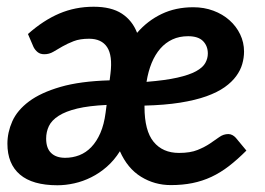

<svg xmlns="http://www.w3.org/2000/svg" viewBox="-20 -542 787 570"><path d="M296.5 -230.5Q244 -228 209.5 -219.8Q175 -211.5 154.2 -198.2Q133.5 -185 125.2 -167.8Q117 -150.5 117 -130.5Q117 -102 131.8 -87.8Q146.5 -73.5 173.5 -73.5Q195.5 -73.5 215.5 -81.2Q235.5 -89 251.2 -105.5Q267 -122 278 -147.2Q289 -172.5 293.5 -207.5ZM538.5 -434.5Q512.5 -434.5 492 -425Q471.5 -415.5 456 -397.8Q440.5 -380 430.2 -355Q420 -330 415 -299Q471 -303.5 506.5 -311.5Q542 -319.5 562 -330.5Q582 -341.5 589.5 -355Q597 -368.5 597 -383Q597 -405.5 582.8 -420Q568.5 -434.5 538.5 -434.5ZM711.5 -95Q685 -68.5 659.8 -49Q634.5 -29.5 607.8 -17Q581 -4.5 551.5 1.5Q522 7.5 487 7.5Q439 7.5 398.8 -17.2Q358.5 -42 336 -93Q319 -66 297.2 -47Q275.5 -28 251 -15.8Q226.5 -3.5 200.8 2.2Q175 8 150.5 8Q76.5 8 39.2 -23.8Q2 -55.5 2 -115.5Q2 -149 16.5 -181.8Q31 -214.5 66 -240.8Q101 -267 159.5 -284Q218 -301 305.5 -303.5L308 -324Q314.5 -377 298 -402Q281.5 -427 244.5 -427Q217.5 -427 198.8 -419.8Q180 -412.5 165.2 -404Q150.5 -395.5 138.2 -388.2Q126 -381 111.5 -381Q99.5 -381 91.8 -387.2Q84 -393.5 79.5 -402.5L63 -441Q108.5 -481.5 156 -501.8Q203.5 -522 258 -522Q310.5 -522 341.8 -501.5Q373 -481 387 -444.5Q418 -480.5 459.8 -500.5Q501.5 -520.5 554 -520.5Q586 -520.5 613.5 -510.2Q641 -500 661.2 -482Q681.5 -464 693 -440Q704.5 -416 704.5 -389Q704.5 -370.5 699.2 -352Q694 -333.5 681.2 -316Q668.5 -298.5 647 -283.2Q625.5 -268 592.8 -256.2Q560 -244.5 514.5 -237.2Q469 -230 409 -228.5V-224.5Q409 -154 436 -121Q463 -88 511.5 -88Q545 -88 566.5 -96.8Q588 -105.5 603.5 -116Q619 -126.5 631.2 -135.2Q643.5 -144 658 -144Q664 -144 669.8 -141Q675.5 -138 680 -133Z"/></svg>

Font: Lato 2
Style: Bold Italic
Weight: 700
Italic angle: -7°
Designer: Lukasz Dziedzic with Adam Twardoch and Botio Nikoltchev
Foundry: tyPoland Lukasz Dziedzic
Version: Version 2.015; 2015-08-06; http://www.latofonts.com/